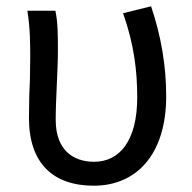

<svg xmlns="http://www.w3.org/2000/svg" viewBox="-20 -577 609 610"><path d="M278 13C414 13 508 -87 508 -271C508 -368 492 -462 460 -557L371 -535C406 -436 416 -351 416 -268C416 -127 358 -63 279 -63C214 -63 157 -99 157 -196C157 -263 164 -355 164 -416C164 -464 164 -505 156 -543H67C76 -486 76 -438 76 -394C76 -370 75 -346 75 -322L73 -274C73 -250 72 -226 72 -202C72 -58 149 13 278 13Z"/></svg>

Font: DAIFUKU Sans JP
Style: Regular
Weight: 400
Designer: Original font ‘Source Han Sans JP’ : Ryoko NISHIZUKA  (kana, bopomofo & ideographs); Paul D. Hunt (Latin, Greek & Cyrill
Foundry: Daifuku
Version: Version 1.001